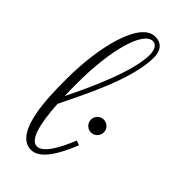

<svg xmlns="http://www.w3.org/2000/svg" viewBox="-212 -723 747 747"><g transform="rotate(45 161.5 -349.0)"><path d="M231 -174C199 -96 168 -48 137 -48C102 -48 83 -115 77 -222C122 -316 215 -492 215 -615C215 -648 200 -676 161 -676C79 -676 33 -494 33 -316C33 -220 34 -22 131 -22C181 -22 220 -93 250 -167ZM74 -334C74 -522 116 -657 166 -657C191 -657 196 -629 196 -610C196 -520 124 -361 75 -263C74 -285 74 -309 74 -334ZM283 -271C283 -290 267 -306 247 -306C228 -306 212 -290 212 -271C212 -251 228 -235 247 -235C267 -235 283 -251 283 -271Z"/></g></svg>

Font: Clicker Script
Style: Regular
Weight: 400
Designer: Astigmatic (AOETI)
Foundry: Astigmatic (AOETI)
Version: Version 1.000